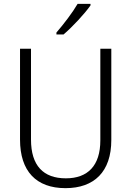

<svg xmlns="http://www.w3.org/2000/svg" viewBox="-20 -967 682 997"><path d="M450 -939V-947H383C357 -902 311 -842 273 -798V-788H310C356 -827 420 -896 450 -939ZM558 -240V-714H501V-238C501 -107 436 -41 322 -41C205 -41 141 -107 141 -242V-714H84V-242C84 -78 168 10 320 10C469 10 558 -75 558 -240Z"/></svg>

Font: Noto Sans Malayalam SemiCondensed Light
Style: Regular
Weight: 300
Width: 4
Designer: Jelle Bosma - Monotype Design Team
Foundry: Monotype Imaging Inc.
Version: Version 2.104